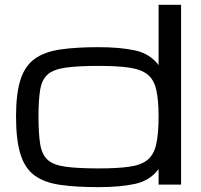

<svg xmlns="http://www.w3.org/2000/svg" viewBox="-20 -770 840 801"><path d="M391.1 10.7Q296.9 10.7 231 1.2Q165 -8.3 124.5 -37.8Q84 -67.4 65.4 -126.5Q46.9 -185.5 46.9 -284.2Q46.9 -379.9 65.4 -437.5Q84 -495.1 124.5 -524.4Q165 -553.7 231 -563.5Q296.9 -573.2 391.1 -573.2Q481.4 -573.2 543.7 -559.6Q606 -545.9 641.6 -498.5V-750H735.4V0H641.6V-64.5Q606 -16.6 543.7 -2.9Q481.4 10.7 391.1 10.7ZM641.6 -284.2Q641.6 -354 631.8 -396Q622.1 -438 595.7 -459.2Q569.3 -480.5 520 -487.8Q470.7 -495.1 391.1 -495.1Q304.2 -495.1 253.4 -487.8Q202.6 -480.5 178.7 -459.2Q154.8 -438 147.7 -396Q140.6 -354 140.6 -284.2Q140.6 -211.9 147.7 -168.5Q154.8 -125 178.7 -103.3Q202.6 -81.5 253.4 -74.5Q304.2 -67.4 391.1 -67.4Q470.7 -67.4 520 -74.5Q569.3 -81.5 595.7 -103.3Q622.1 -125 631.8 -168.5Q641.6 -211.9 641.6 -284.2Z"/></svg>

Font: Michroma
Style: Regular
Weight: 400
Designer: Vernon Adams
Foundry: Vernon Adams
Version: Version 1.100; ttfautohint (v1.8.4.7-5d5b);gftools[0.9.29]